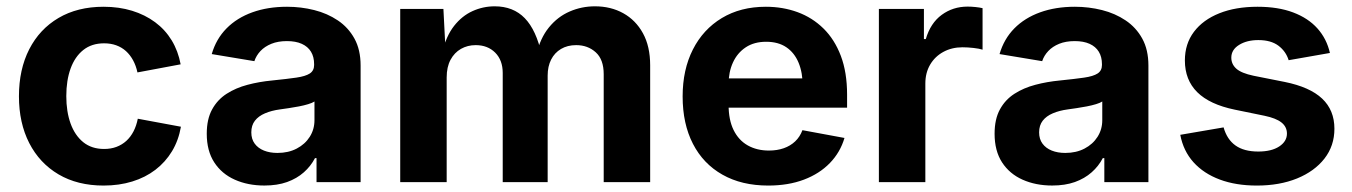

<svg xmlns="http://www.w3.org/2000/svg" viewBox="-20 -574 4261 605"><path d="M306.4 10.7Q224.3 10.7 164.4 -24.6Q104.6 -59.9 72.1 -123.3Q39.7 -186.6 39.7 -270.6Q39.7 -355.2 72.1 -418.7Q104.6 -482.2 164.4 -517.4Q224.3 -552.7 306.4 -552.7Q355.2 -552.7 396.2 -540.1Q437.1 -527.5 468.8 -504Q500.5 -480.5 521 -446.9Q541.4 -413.2 549.2 -371.3L413.1 -345.8Q408.6 -367 399.4 -383.9Q390.2 -400.9 377 -412.9Q363.7 -424.9 346.4 -431.2Q329.1 -437.5 308 -437.5Q268.9 -437.5 242.4 -416.4Q216 -395.4 202.4 -357.9Q188.9 -320.5 188.9 -271.1Q188.9 -222.4 202.4 -184.8Q216 -147.3 242.4 -125.9Q268.9 -104.6 308 -104.6Q329.3 -104.6 346.8 -111.1Q364.4 -117.7 378 -130Q391.6 -142.4 400.8 -160.2Q409.9 -177.9 414.2 -199.9L550.1 -174.7Q542.6 -131.5 522 -97.4Q501.4 -63.3 469.7 -39Q438.1 -14.8 396.8 -2.1Q355.4 10.7 306.4 10.7Z M813.1 10.6Q761.1 10.6 719.9 -7.8Q678.7 -26.1 655.1 -62.4Q631.5 -98.7 631.5 -152.6Q631.5 -198.5 648.3 -229.1Q665 -259.7 694 -278.4Q723 -297.1 760 -306.8Q796.9 -316.6 837.4 -320.4Q884.6 -325.2 913.6 -329.4Q942.7 -333.6 956.3 -342.5Q969.8 -351.5 969.8 -369.2V-371.6Q969.8 -394.9 959.9 -411.1Q950 -427.3 930.9 -435.9Q911.9 -444.5 884.1 -444.5Q856.1 -444.5 835.1 -436Q814.1 -427.4 800.7 -413.2Q787.4 -399 781.5 -381.3L647.2 -403.6Q661 -451.3 693.8 -484.5Q726.5 -517.7 775.2 -535.2Q823.8 -552.7 884.5 -552.7Q928.5 -552.7 970 -542.3Q1011.5 -531.9 1044.5 -509.7Q1077.5 -487.6 1096.9 -452.4Q1116.3 -417.2 1116.3 -367.5V0H977.4V-75.8H972.6Q959.3 -50.4 937.4 -31Q915.4 -11.5 884.6 -0.4Q853.7 10.6 813.1 10.6ZM854.3 -92.1Q888.9 -92.1 915.1 -105.9Q941.3 -119.6 956.1 -143Q970.9 -166.4 970.9 -195.2V-254.2Q964.2 -249.7 951.2 -245.8Q938.1 -241.8 922 -238.7Q905.9 -235.6 890.3 -233.3Q874.6 -231 862.5 -229.3Q835.5 -225.7 815 -216.9Q794.5 -208.2 783.2 -193.6Q771.9 -179 771.9 -156.9Q771.9 -135.7 782.6 -121.3Q793.3 -106.9 811.8 -99.5Q830.3 -92.1 854.3 -92.1Z M1241.1 0V-545.9H1377.2L1384.2 -410.1H1373.7Q1386 -460.6 1410.8 -492.3Q1435.7 -524 1468.9 -539Q1502.2 -554.1 1538.7 -554.1Q1597.4 -554.1 1633.6 -516.7Q1669.9 -479.3 1686.9 -401.2H1669.9Q1682.1 -453.8 1709.8 -487.7Q1737.5 -521.6 1775.2 -537.8Q1812.8 -554.1 1854.7 -554.1Q1904.7 -554.1 1944 -532.3Q1983.4 -510.4 2006 -469.1Q2028.7 -427.7 2028.7 -368.2V0H1882.3V-340.1Q1882.3 -386.6 1857.2 -409.2Q1832.2 -431.8 1795.6 -431.8Q1768 -431.8 1747.7 -419.7Q1727.4 -407.6 1716.6 -386.2Q1705.7 -364.7 1705.7 -335.9V0H1564.1V-344.2Q1564.1 -384.3 1540.4 -408.1Q1516.7 -431.8 1479 -431.8Q1453.3 -431.8 1432.5 -420Q1411.7 -408.1 1399.6 -385.5Q1387.5 -362.9 1387.5 -330V0Z M2400.6 10.7Q2317 10.7 2256.5 -23.6Q2195.9 -57.8 2163.5 -120.8Q2131 -183.8 2131 -270.1Q2131 -354.4 2163.3 -418Q2195.5 -481.5 2254.5 -517.1Q2313.5 -552.7 2393.2 -552.7Q2446.7 -552.7 2493.2 -535.7Q2539.6 -518.7 2574.7 -484.3Q2609.8 -449.9 2629.5 -398Q2649.2 -346 2649.2 -275.8V-234.7H2191.1V-326.9H2577.9L2509.4 -302.2Q2509.4 -344.8 2496.4 -376.3Q2483.4 -407.7 2457.8 -425.1Q2432.3 -442.4 2394.3 -442.4Q2356.3 -442.4 2329.9 -424.9Q2303.4 -407.3 2289.6 -377.2Q2275.8 -347.1 2275.8 -308.7V-243.8Q2275.8 -196.4 2291.6 -164.2Q2307.5 -132 2336.2 -115.8Q2365 -99.6 2402.9 -99.6Q2428.6 -99.6 2449.5 -106.9Q2470.5 -114.2 2485.6 -128.5Q2500.7 -142.9 2508.5 -163.8L2641 -139.3Q2627.7 -94.1 2595.1 -60.4Q2562.4 -26.6 2513.3 -8Q2464.1 10.7 2400.6 10.7Z M2749.4 0V-545.9H2891.3V-450.8H2897.2Q2912 -501.3 2947.4 -527.2Q2982.8 -553.2 3028.8 -553.2Q3040.1 -553.2 3053.1 -551.9Q3066.2 -550.6 3076.1 -548.3V-417.5Q3066.4 -420.8 3047.7 -422.9Q3029.1 -425 3012.8 -425Q2979.3 -425 2952.6 -410.5Q2926 -396 2910.9 -370.3Q2895.8 -344.6 2895.8 -310.7V0Z M3295.5 10.6Q3243.5 10.6 3202.3 -7.8Q3161.1 -26.1 3137.5 -62.4Q3114 -98.7 3114 -152.6Q3114 -198.5 3130.7 -229.1Q3147.4 -259.7 3176.4 -278.4Q3205.4 -297.1 3242.4 -306.8Q3279.3 -316.6 3319.8 -320.4Q3367 -325.2 3396.1 -329.4Q3425.1 -333.6 3438.7 -342.5Q3452.3 -351.5 3452.3 -369.2V-371.6Q3452.3 -394.9 3442.3 -411.1Q3432.4 -427.3 3413.3 -435.9Q3394.3 -444.5 3366.5 -444.5Q3338.5 -444.5 3317.5 -436Q3296.5 -427.4 3283.2 -413.2Q3269.8 -399 3263.9 -381.3L3129.6 -403.6Q3143.5 -451.3 3176.2 -484.5Q3209 -517.7 3257.6 -535.2Q3306.2 -552.7 3366.9 -552.7Q3410.9 -552.7 3452.4 -542.3Q3493.9 -531.9 3526.9 -509.7Q3559.9 -487.6 3579.3 -452.4Q3598.7 -417.2 3598.7 -367.5V0H3459.8V-75.8H3455Q3441.8 -50.4 3419.8 -31Q3397.8 -11.5 3367 -0.4Q3336.1 10.6 3295.5 10.6ZM3336.8 -92.1Q3371.3 -92.1 3397.5 -105.9Q3423.7 -119.6 3438.5 -143Q3453.3 -166.4 3453.3 -195.2V-254.2Q3446.6 -249.7 3433.6 -245.8Q3420.5 -241.8 3404.4 -238.7Q3388.4 -235.6 3372.7 -233.3Q3357 -231 3344.9 -229.3Q3317.9 -225.7 3297.4 -216.9Q3276.9 -208.2 3265.6 -193.6Q3254.3 -179 3254.3 -156.9Q3254.3 -135.7 3265 -121.3Q3275.7 -106.9 3294.2 -99.5Q3312.7 -92.1 3336.8 -92.1Z M3940.4 10.7Q3874.5 10.7 3823.7 -8.2Q3772.9 -27.1 3740.7 -62.8Q3708.6 -98.6 3699.1 -149.2L3835.6 -172.6Q3846.3 -134.6 3873.1 -115.6Q3899.9 -96.5 3944.7 -96.5Q3986.6 -96.5 4010.9 -112.5Q4035.2 -128.5 4035.2 -153Q4035.2 -174.4 4017.9 -188.1Q4000.7 -201.7 3964.6 -209.2L3870.6 -228.5Q3791.7 -244.8 3752.6 -283.5Q3713.6 -322.2 3713.6 -383.5Q3713.6 -435.9 3742.2 -473.8Q3770.8 -511.7 3822.3 -532.2Q3873.7 -552.7 3942.6 -552.7Q4007.5 -552.7 4054.8 -534.8Q4102.2 -516.9 4131.3 -484.4Q4160.5 -451.8 4170.6 -407.1L4040.6 -384.3Q4032 -412.2 4008.4 -430Q3984.8 -447.7 3945 -447.7Q3908.8 -447.7 3884.4 -432.5Q3859.9 -417.3 3859.9 -392.3Q3859.9 -371.8 3875.7 -357.6Q3891.5 -343.4 3930.1 -335.3L4028.2 -315.8Q4107.4 -299.8 4146.1 -263.3Q4184.8 -226.8 4184.8 -168.3Q4184.8 -114.7 4153.5 -74.4Q4122.1 -34.2 4067.1 -11.7Q4012.1 10.7 3940.4 10.7Z"/></svg>

Font: Adwaita Sans
Style: Regular
Weight: 400
Designer: Rasmus Andersson
Foundry: rsms
Version: Version 4.001;git-9221beed3